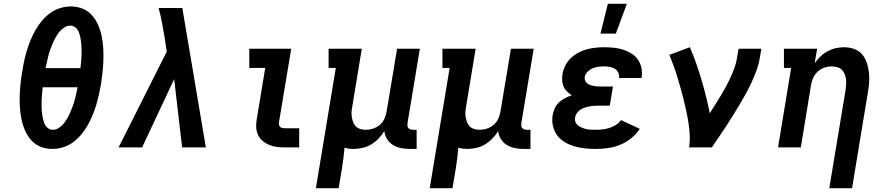

<svg xmlns="http://www.w3.org/2000/svg" viewBox="-20 -777 4690 1012"><path d="M256 8Q223 8 194 -3.5Q165 -15 145 -37.5Q125 -60 112.5 -88Q100 -116 93.5 -147Q87 -178 85 -209.5Q83 -241 84 -273.5Q85 -306 88.5 -338.5Q92 -371 98 -404Q102 -431 108 -458.5Q114 -486 122.5 -513.5Q131 -541 142 -567.5Q153 -594 167.5 -619.5Q182 -645 201.5 -668Q221 -691 245 -708.5Q269 -726 297.5 -734.5Q326 -743 353 -743Q386 -743 415 -731.5Q444 -720 464 -697.5Q484 -675 496.5 -647Q509 -619 515.5 -588Q522 -557 524 -525.5Q526 -494 525 -461.5Q524 -429 520.5 -396.5Q517 -364 512 -331Q507 -304 501 -276.5Q495 -249 486.5 -221.5Q478 -194 467 -167.5Q456 -141 441.5 -115.5Q427 -90 407.5 -67Q388 -44 364 -26.5Q340 -9 311.5 -0.5Q283 8 256 8ZM404 -418Q406 -434 407.5 -450.5Q409 -467 409.5 -483Q410 -499 410 -515Q410 -531 408.5 -546.5Q407 -562 404 -577.5Q401 -593 395.5 -607.5Q390 -622 378 -632Q366 -642 350 -642Q334 -642 318.5 -632Q303 -622 292 -608Q281 -594 272.5 -578.5Q264 -563 257.5 -547.5Q251 -532 245 -516Q239 -500 235 -483.5Q231 -467 227.5 -450.5Q224 -434 220 -418ZM259 -93Q275 -93 290.5 -103Q306 -113 317 -127Q328 -141 336.5 -156.5Q345 -172 351.5 -187.5Q358 -203 364 -219Q370 -235 374 -251.5Q378 -268 382 -284.5Q386 -301 389 -317H205Q204 -301 202 -284.5Q200 -268 199.5 -252Q199 -236 199 -220Q199 -204 200.5 -188.5Q202 -173 205 -157.5Q208 -142 213.5 -127.5Q219 -113 231 -103Q243 -93 259 -93Z M605 0 859 -505 847 -583Q841 -621 833.5 -659.5Q826 -698 816 -735H941L1065 0H940L898 -360L729 0Z M1482 0Q1461 0 1440 -2.5Q1419 -5 1399.5 -13Q1380 -21 1364.5 -34Q1349 -47 1340.5 -65Q1332 -83 1330.5 -104Q1329 -125 1333 -147L1378 -419H1294V-520H1515L1450 -130Q1449 -124 1451 -117.5Q1453 -111 1458 -107Q1463 -103 1469 -102Q1475 -101 1482 -101H1557V0Z M1645 215 1750 -419H1712V-520H1887L1837 -217Q1834 -202 1833 -187.5Q1832 -173 1834.5 -159Q1837 -145 1842 -132Q1847 -119 1856.5 -110Q1866 -101 1880 -97Q1894 -93 1908 -93Q1928 -93 1947.5 -99.5Q1967 -106 1982.5 -119.5Q1998 -133 2006.5 -152Q2015 -171 2018 -190L2073 -520H2193L2128 -129Q2127 -121 2127.5 -114Q2128 -107 2132.5 -102Q2137 -97 2143.5 -95Q2150 -93 2158 -93H2176V8H2141Q2116 8 2093.5 3.5Q2071 -1 2052 -12.5Q2033 -24 2020.5 -43.5Q2008 -63 2006 -86Q1993 -65 1975 -46.5Q1957 -28 1936 -15.5Q1915 -3 1891 2.5Q1867 8 1844 8Q1831 8 1819 6.5Q1807 5 1796 1Q1794 27 1790.5 54Q1787 81 1783 107L1765 215Z M2245 215 2350 -419H2312V-520H2487L2437 -217Q2434 -202 2433 -187.5Q2432 -173 2434.5 -159Q2437 -145 2442 -132Q2447 -119 2456.5 -110Q2466 -101 2480 -97Q2494 -93 2508 -93Q2528 -93 2547.5 -99.5Q2567 -106 2582.5 -119.5Q2598 -133 2606.5 -152Q2615 -171 2618 -190L2673 -520H2793L2728 -129Q2727 -121 2727.5 -114Q2728 -107 2732.5 -102Q2737 -97 2743.5 -95Q2750 -93 2758 -93H2776V8H2741Q2716 8 2693.5 3.5Q2671 -1 2652 -12.5Q2633 -24 2620.5 -43.5Q2608 -63 2606 -86Q2593 -65 2575 -46.5Q2557 -28 2536 -15.5Q2515 -3 2491 2.5Q2467 8 2444 8Q2431 8 2419 6.5Q2407 5 2396 1Q2394 27 2390.5 54Q2387 81 2383 107L2365 215Z M3120 8Q3091 8 3062.5 5Q3034 2 3007 -6Q2980 -14 2956.5 -28Q2933 -42 2917 -63.5Q2901 -85 2894.5 -113Q2888 -141 2893 -170Q2896 -188 2904 -206Q2912 -224 2926.5 -237.5Q2941 -251 2958.5 -260Q2976 -269 2994 -275Q2981 -283 2969 -294.5Q2957 -306 2950.5 -321Q2944 -336 2943 -353Q2942 -370 2945 -388Q2949 -410 2960 -432Q2971 -454 2989 -471Q3007 -488 3028.5 -499.5Q3050 -511 3072.5 -517Q3095 -523 3118 -525.5Q3141 -528 3164 -528Q3190 -528 3215 -525.5Q3240 -523 3263.5 -515.5Q3287 -508 3307.5 -495.5Q3328 -483 3341.5 -464Q3355 -445 3360.5 -420.5Q3366 -396 3362 -370L3361 -366H3242L3243 -368Q3245 -382 3238.5 -395Q3232 -408 3220 -415Q3208 -422 3193.5 -424.5Q3179 -427 3164 -427Q3149 -427 3133.5 -425Q3118 -423 3103.5 -417Q3089 -411 3077 -399Q3065 -387 3062 -371Q3061 -362 3064 -353Q3067 -344 3074.5 -338Q3082 -332 3090.5 -329Q3099 -326 3108.5 -324Q3118 -322 3127.5 -321.5Q3137 -321 3147 -321H3211L3194 -220H3130Q3118 -220 3106.5 -219Q3095 -218 3083 -215.5Q3071 -213 3059.5 -209Q3048 -205 3037.5 -197.5Q3027 -190 3020 -179.5Q3013 -169 3011 -157Q3009 -144 3013.5 -133Q3018 -122 3027.5 -115Q3037 -108 3048 -103.5Q3059 -99 3071 -96.5Q3083 -94 3095.5 -93.5Q3108 -93 3121 -93Q3138 -93 3156 -95Q3174 -97 3191.5 -102.5Q3209 -108 3225.5 -118Q3242 -128 3253 -144L3352 -98Q3334 -70 3306.5 -48Q3279 -26 3248 -13.5Q3217 -1 3184.5 3.5Q3152 8 3120 8ZM3145 -600 3184 -757H3284L3226 -600Z M3612 0Q3617 -33 3615.5 -65Q3614 -97 3609 -128.5Q3604 -160 3597.5 -190.5Q3591 -221 3583.5 -251.5Q3576 -282 3567.5 -312Q3559 -342 3550 -371.5Q3541 -401 3530.5 -430Q3520 -459 3508 -488L3616 -528Q3634 -487 3649 -444.5Q3664 -402 3677 -358Q3690 -314 3701 -270Q3712 -226 3721 -180Q3735 -203 3750 -226Q3765 -249 3779 -272.5Q3793 -296 3806 -320Q3819 -344 3830 -368Q3841 -392 3850.5 -417.5Q3860 -443 3864 -468L3873 -520H3993L3984 -468Q3979 -437 3967.5 -406Q3956 -375 3942 -344.5Q3928 -314 3912 -284.5Q3896 -255 3878.5 -226Q3861 -197 3843.5 -168.5Q3826 -140 3807.5 -112Q3789 -84 3770 -56Q3751 -28 3732 0Z M4351 215 4437 -303Q4439 -318 4440 -332.5Q4441 -347 4439 -361Q4437 -375 4431.5 -388Q4426 -401 4416.5 -410Q4407 -419 4393 -423Q4379 -427 4365 -427Q4345 -427 4325.5 -420.5Q4306 -414 4291 -400.5Q4276 -387 4267 -368Q4258 -349 4255 -330L4201 0H4081L4150 -419H4112V-520H4287L4274 -444Q4288 -464 4305 -480Q4322 -496 4342.5 -507Q4363 -518 4385 -523Q4407 -528 4429 -528Q4457 -528 4482 -519Q4507 -510 4523.5 -491Q4540 -472 4548.5 -447Q4557 -422 4560 -395.5Q4563 -369 4561 -341.5Q4559 -314 4554 -287L4471 215Z"/></svg>

Font: Iosevka Etoile
Style: Bold Italic
Weight: 700
Italic angle: -9°
Designer: Belleve Invis
Foundry: Belleve Invis
Version: Version 28.1.0; ttfautohint (v1.8.4)